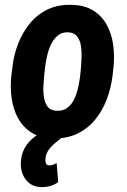

<svg xmlns="http://www.w3.org/2000/svg" viewBox="-20 -558 522 788"><path d="M26.4 -246.1 30.8 -281.2Q36.1 -331.1 54 -377.4Q71.8 -423.8 101.8 -460.9Q131.8 -498 174.6 -518.8Q217.3 -539.6 272.9 -538.1Q327.6 -537.1 363 -514.6Q398.4 -492.2 418.5 -455.3Q438.5 -418.5 444.6 -373.3Q450.7 -328.1 445.8 -281.7L441.9 -246.6Q435.5 -196.3 418 -149.9Q400.4 -103.5 370.4 -66.9Q340.3 -30.3 297.6 -9.5Q254.9 11.2 199.2 9.8Q145 8.8 109.6 -13.7Q74.2 -36.1 54.2 -72.8Q34.2 -109.4 27.8 -154.5Q21.5 -199.7 26.4 -246.1ZM165 -281.7 161.1 -245.1Q159.7 -229.5 158.2 -206.3Q156.7 -183.1 160.2 -159.7Q163.6 -136.2 175.3 -120.4Q187 -104.5 211.4 -103.5Q238.8 -101.6 257.1 -116Q275.4 -130.4 285.6 -153.3Q295.9 -176.3 301.3 -201.4Q306.6 -226.6 309.1 -247.1L312.5 -282.7Q313.5 -297.9 314.7 -321.5Q315.9 -345.2 312.5 -368.4Q309.1 -391.6 297.1 -407.7Q285.2 -423.8 261.2 -425.3Q234.4 -426.8 217 -412.1Q199.7 -397.5 189 -374.8Q178.2 -352.1 172.9 -326.7Q167.5 -301.3 165 -281.7ZM168.5 -25.4 236.8 3.9Q222.2 16.1 206.8 28.6Q191.4 41 179.9 56.9Q168.5 72.8 166.5 93.3Q165.5 102.5 168 111.3Q170.4 120.1 181.2 120.6Q189 121.6 197 118.2Q205.1 114.7 212.4 111.3L218.8 189.5Q205.1 199.7 188 204.8Q170.9 210 153.3 210Q110.4 210 87.4 181.2Q64.5 152.3 65.4 111.8Q66.4 78.1 79.8 52.5Q93.3 26.9 116.7 7.8Q140.1 -11.2 168.5 -25.4Z"/></svg>

Font: Roboto Condensed
Style: Bold Italic
Weight: 700
Italic angle: -12°
Designer: Christian Robertson
Foundry: Google
Version: Version 3.0